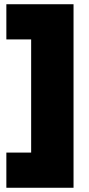

<svg xmlns="http://www.w3.org/2000/svg" viewBox="-20 -762 421 906"><path d="M327 124H10V-42H127V-576H10V-742H327Z"/></svg>

Font: Argentum Novus Black
Style: Regular
Weight: 900
Designer: Julieta Ulanovsky (font) & Cristiano Sobral (main changes)
Foundry: Julieta Ulanovsky (font) & Cristiano Sobral (main changes)
Version: Version 3.00;November 27, 2020;FontCreator 13.0.0.2655 64-bi